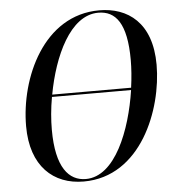

<svg xmlns="http://www.w3.org/2000/svg" viewBox="-52 -774 776 834"><g transform="rotate(-5 335.5 -356.5)"><path d="M280 11C530 11 639 -272 639 -467C639 -651 535 -724 411 -724C168 -724 51 -460 51 -250C51 -75 148 11 280 11ZM406 -714C482 -714 529 -657 529 -497C529 -461 526 -420 520 -377H176C206 -541 283 -714 406 -714ZM290 1C216 1 161 -60 161 -225C161 -268 165 -317 174 -367H519C493 -194 418 1 290 1Z"/></g></svg>

Font: Noto Serif Display Condensed Medium
Style: Italic
Weight: 500
Width: 3
Italic angle: -12°
Designer: Monotype Design Team
Foundry: Monotype Imaging Inc.
Version: Version 2.009